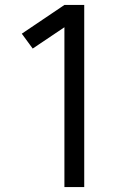

<svg xmlns="http://www.w3.org/2000/svg" viewBox="-20 -755 540 775"><path d="M240 0V-645L112 -559L68 -619L240 -735H320V0Z"/></svg>

Font: Iosevka SS01
Style: Regular
Weight: 400
Monospace: yes
Designer: Belleve Invis
Foundry: Belleve Invis
Version: 2.3.3; ttfautohint (v1.8.3)